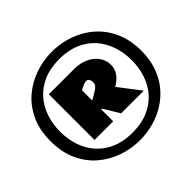

<svg xmlns="http://www.w3.org/2000/svg" viewBox="-233 -1208 1631 1631"><g transform="rotate(-45 582.0 -393.0)"><path d="M582 138.2Q479.5 138.2 382.3 105Q285.2 71.8 207.3 5.4Q129.4 -61 83.3 -160.6Q37.1 -260.3 37.1 -393.1Q37.1 -525.9 83.3 -625.5Q129.4 -725.1 207.3 -791.3Q285.2 -857.4 382.3 -890.6Q479.5 -923.8 582 -923.8Q663.6 -923.8 742.7 -902.6Q821.8 -881.3 891.1 -838.9Q960.4 -796.4 1013.4 -732.7Q1066.4 -668.9 1096.7 -584.2Q1127 -499.5 1127 -393.1Q1127 -287.1 1096.7 -201.9Q1066.4 -116.7 1013.4 -53Q960.4 10.7 891.1 53.2Q821.8 95.7 742.7 116.9Q663.6 138.2 582 138.2ZM582 47.9Q689.9 47.9 770.5 13.2Q851.1 -21.5 904.8 -82.3Q958.5 -143.1 985.4 -222.9Q1012.2 -302.7 1012.2 -393.1Q1012.2 -483.4 985.4 -563.2Q958.5 -643.1 904.8 -704.3Q851.1 -765.6 770.5 -800.3Q689.9 -835 582 -835Q474.6 -835 394 -800.3Q313.5 -765.6 259.5 -704.3Q205.6 -643.1 178.7 -563.2Q151.9 -483.4 151.9 -393.1Q151.9 -302.7 178.7 -222.9Q205.6 -143.1 259.5 -82.3Q313.5 -21.5 394 13.2Q474.6 47.9 582 47.9ZM309.1 -137.2V-686H608.9Q688.5 -686 744.6 -658.2Q800.8 -630.4 830.3 -585.9Q859.9 -541.5 859.9 -492.2Q859.9 -437.5 829.6 -397.7Q799.3 -357.9 752 -332L900.9 -137.2H628.9L542 -280.8H533.2V-137.2ZM532.2 -388.2 575.2 -412.1Q592.8 -423.8 609.4 -433.8Q626 -443.8 637 -458Q647.9 -472.2 647.9 -495.1Q647.9 -513.7 639.2 -527.8Q630.4 -542 611.8 -542Q597.7 -542 578.9 -534.2Q560.1 -526.4 546.1 -518.8Q532.2 -511.2 532.2 -511.2Z"/></g></svg>

Font: Rammetto One
Style: Regular
Weight: 400
Designer: Vernon Adams
Foundry: Vernon Adams
Version: Version 1.100; ttfautohint (v1.8.4.7-5d5b)